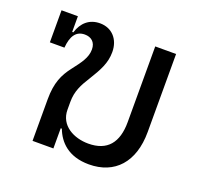

<svg xmlns="http://www.w3.org/2000/svg" viewBox="-104 -676 840 805"><g transform="rotate(20 315.5 -274.0)"><path d="M369 12C484 12 555 -65 555 -200V-548H462V-210C462 -119 422 -69 337 -69C273 -69 207 -102 207 -173V-208C207 -256 225 -289 249 -327C281 -379 301 -415 301 -464C301 -520 266 -560 212 -560C165 -560 133 -532 119 -486H114V-556H41V-413H106C110 -465 129 -494 168 -494C196 -494 217 -478 217 -445C217 -408 194 -379 164 -340C133 -300 114 -259 114 -186V0H207V-90H212C232 -37 277 12 369 12Z"/></g></svg>

Font: IBM Plex Thai Text
Style: Regular
Weight: 450
Designer: Mike Abbink, Paul van der Laan, Pieter van Rosmalen, Ben Mitchell, Mark Frömberg
Foundry: Bold Monday
Version: Version 1.0